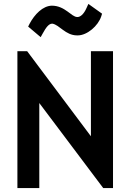

<svg xmlns="http://www.w3.org/2000/svg" viewBox="-20 -962 667 982"><path d="M248 -841C284 -835 315 -781 374 -781H378C425 -781 482 -829 498 -879L502 -892L432 -942L423 -922C408 -887 389 -875 377 -875H375C345 -875 313 -933 245 -933C199 -932 157 -889 131 -840L124 -826L188 -772L198 -790C216 -823 230 -841 247 -841ZM119 -700H69V0H181V-435L508 0H558V-700H445V-265Z"/></svg>

Font: Mint Spirit No2
Style: Bold
Weight: 700
Designer: HARENDAL Hirwen
Foundry: Arkandis Digital Foundry.
Version: Version 1.004;FFEdit